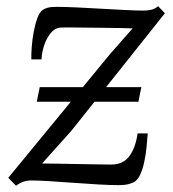

<svg xmlns="http://www.w3.org/2000/svg" viewBox="-20 -585 555 616"><path d="M31.5 11 6.5 -14.5 333 -411.5 405.5 -494Q393.5 -494.5 367.5 -495Q341.5 -495.5 309.5 -495.8Q277.5 -496 247.2 -496.5Q217 -497 196.2 -497Q175.5 -497 172.5 -496.5Q155.5 -494.5 142.8 -479Q130 -463.5 122.2 -441Q114.5 -418.5 113 -394.5H80.5Q80 -410.5 81.8 -434Q83.5 -457.5 88 -482Q92.5 -506.5 99.5 -526Q106.5 -545.5 117 -553Q123 -557.5 133 -560.2Q143 -563 161.5 -563Q188 -563 226.2 -561.2Q264.5 -559.5 305.5 -557Q346.5 -554.5 382.8 -552.8Q419 -551 441 -551Q452.5 -551 464.2 -553.5Q476 -556 487.5 -565L509 -542.5L209.5 -166L115 -60.5Q135.5 -60.5 169.5 -59.8Q203.5 -59 239 -58.5Q274.5 -58 301.8 -57.5Q329 -57 336 -57Q375.5 -57 395.2 -84.2Q415 -111.5 421.5 -157H454Q452.5 -135.5 450 -111Q447.5 -86.5 442.5 -64Q437.5 -41.5 429.8 -24.8Q422 -8 410.5 -1Q404 2.5 391.8 5.8Q379.5 9 361.5 9Q334.5 9 295.8 6.8Q257 4.5 215.5 1.5Q174 -1.5 138 -3.8Q102 -6 80 -6Q66.5 -6 54.8 -2Q43 2 31.5 11ZM98 -258.5 107.5 -305.5H433.5L424 -258.5Z"/></svg>

Font: Merriweather Light
Style: Italic
Weight: 300
Italic angle: -7.8°
Designer: Eben Sorkin
Foundry: Eben Sorkin
Version: Version 2.101